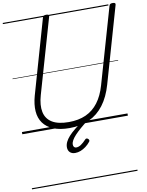

<svg xmlns="http://www.w3.org/2000/svg" viewBox="-147 -1115 1317 1716"><g transform="rotate(-10 511.5 -257.5)"><path d="M426 19Q339 19 280 -5.5Q221 -30 189 -74.5Q157 -119 152.5 -181Q148 -243 169 -319L363 -996Q366 -1006 373 -1010.5Q380 -1015 395 -1015Q409 -1015 415.5 -1010.5Q422 -1006 419 -995L223 -315Q198 -228 211 -165Q224 -102 278 -68.5Q332 -35 429 -35Q518 -35 584.5 -65Q651 -95 697 -156Q743 -217 769 -308L967 -996Q970 -1006 976.5 -1010.5Q983 -1015 999 -1015Q1028 -1015 1022 -995L824 -305Q793 -197 738.5 -125Q684 -53 606.5 -17Q529 19 426 19ZM437 247Q407 247 389.5 230Q372 213 372 184Q372 160 383.5 136Q395 112 417.5 87Q440 62 474 34.5Q508 7 553 -27L594 -23V-19Q556 10 525.5 36.5Q495 63 473 86.5Q451 110 439.5 130.5Q428 151 428 169Q428 183 435 191.5Q442 200 455 200Q476 200 498 185.5Q520 171 546 143Q550 138 557.5 137Q565 136 573 144Q580 150 580.5 157Q581 164 576 170Q558 193 534.5 210.5Q511 228 486.5 237.5Q462 247 437 247ZM0 490H958V500H0ZM0 -20H958V0H0ZM0 -505H958V-500H0ZM0 -1010H958V-1000H0Z"/></g></svg>

Font: Playwrite AU NSW Guides
Style: Regular
Weight: 400
Designer: Veronika Burian, José Scaglione
Foundry: TypeTogether
Version: Version 1.003